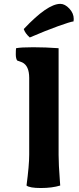

<svg xmlns="http://www.w3.org/2000/svg" viewBox="-20 -946 403 979"><path d="M128.9 -157.2V-548.8Q128.9 -610.4 93.3 -627.9Q88.9 -630.4 79.3 -633.3Q69.8 -636.2 67.9 -637.2Q60.5 -647 60.5 -669.2Q60.5 -691.4 62 -700.2Q86.4 -705.1 149.4 -705.1Q212.4 -705.1 278.8 -700.2V-155.8Q278.8 -108.9 285.2 -25.4L287.1 0Q245.6 12.7 188.2 12.7Q130.9 12.7 115.2 0Q128.9 -103 128.9 -157.2ZM101.1 -797.9Q221.7 -926.3 287.6 -926.3Q311 -926.3 333.5 -902.3Q356 -878.4 356 -849.1Q356 -843.3 355 -836.9Q338.4 -835 275.9 -812.5Q213.4 -790 131.8 -754.9Q107.9 -776.4 101.1 -797.9Z"/></svg>

Font: Marko One
Style: Regular
Weight: 400
Designer: Zhenya Spizhovyi
Foundry: Cyreal
Version: Version 1.003